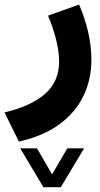

<svg xmlns="http://www.w3.org/2000/svg" viewBox="-67 -343 434 830"><path d="M120.6 466.3 20.5 298.3H92.8L158.2 410.6L224.1 298.3H296.4L195.8 466.3ZM274.9 -323.2Q298.8 -268.6 313.5 -207Q328.1 -145.5 328.1 -84.5Q328.1 0 293.9 71.3Q259.8 142.6 190.4 193.8Q121.1 245.1 14.6 269L-47.4 143.1Q71.3 114.3 129.9 61Q188.5 7.8 188.5 -76.7Q188.5 -121.6 174.6 -175.3Q160.6 -229 140.6 -275.4Z"/></svg>

Font: Vazir Black FD-WOL
Style: Black-FD-WOL
Weight: 900
Designer: Saber Rastikerdar
Foundry: Saber Rastikerdar
Version: Version 30.0.0